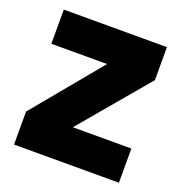

<svg xmlns="http://www.w3.org/2000/svg" viewBox="-106 -652 708 745"><g transform="rotate(20 248.0 -279.0)"><path d="M463.9 0H30.8V-136.2L263.2 -417H33.2V-558.1H459V-421.9L222.2 -141.1H463.9Z"/></g></svg>

Font: PoppinsZ
Style: Bold
Weight: 700
Designer: Ninad Kale (Devanagari), Jonny Pinhorn (Latin)
Foundry: Indian Type Foundry
Version: Version 3.002;FEAKit 1.0